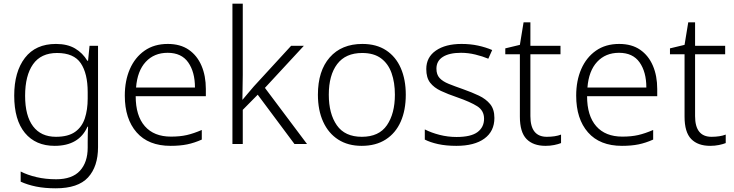

<svg xmlns="http://www.w3.org/2000/svg" viewBox="-20 -780 3976 1040"><path d="M283 -542Q345 -542 386.5 -517.5Q428 -493 453 -451H457L465 -532H511V17Q511 122 457 181Q403 240 282 240Q222 240 175.5 230.5Q129 221 92 204V149Q129 168 178 179.5Q227 191 284 191Q371 191 413 145Q455 99 455 20V-11Q455 -32 455.5 -53.5Q456 -75 457 -94H454Q408 10 276 10Q173 10 115 -60Q57 -130 57 -262Q57 -391 115 -466.5Q173 -542 283 -542ZM289 -493Q202 -493 159 -432Q116 -371 116 -261Q116 -153 159 -96Q202 -39 283 -39Q349 -39 386.5 -65.5Q424 -92 439.5 -139Q455 -186 455 -246V-281Q455 -382 417.5 -437.5Q380 -493 289 -493Z M889 -542Q957 -542 1002.5 -510.5Q1048 -479 1071.5 -424Q1095 -369 1095 -298V-259H715Q715 -153 764.5 -96.5Q814 -40 906 -40Q955 -40 992 -48.5Q1029 -57 1073 -76V-24Q1033 -6 994 2Q955 10 904 10Q784 10 720 -63Q656 -136 656 -262Q656 -343 683.5 -406Q711 -469 763 -505.5Q815 -542 889 -542ZM888 -494Q815 -494 769.5 -445Q724 -396 717 -306H1036Q1036 -390 999.5 -442Q963 -494 888 -494Z M1295 -374Q1295 -342 1294 -307.5Q1293 -273 1293 -240H1294Q1307 -255 1323.5 -275Q1340 -295 1355 -312L1557 -532H1626L1415 -304L1643 0H1575L1376 -267L1295 -185V0H1239V-760H1295Z M2178 -267Q2178 -183 2150.5 -121Q2123 -59 2069.5 -24.5Q2016 10 1939 10Q1865 10 1812 -24Q1759 -58 1730.5 -120.5Q1702 -183 1702 -267Q1702 -396 1766 -469Q1830 -542 1943 -542Q2019 -542 2071.5 -507.5Q2124 -473 2151 -411Q2178 -349 2178 -267ZM1761 -267Q1761 -164 1804.5 -101.5Q1848 -39 1940 -39Q2033 -39 2076 -102Q2119 -165 2119 -267Q2119 -333 2101 -384Q2083 -435 2044 -464Q2005 -493 1942 -493Q1852 -493 1806.5 -433Q1761 -373 1761 -267Z M2658 -141Q2658 -69 2604 -29.5Q2550 10 2452 10Q2396 10 2353 0.5Q2310 -9 2281 -24V-79Q2316 -61 2361 -49.5Q2406 -38 2453 -38Q2531 -38 2566.5 -64.5Q2602 -91 2602 -137Q2602 -181 2565 -204.5Q2528 -228 2456 -253Q2406 -270 2368.5 -287.5Q2331 -305 2310 -332Q2289 -359 2289 -406Q2289 -470 2341 -506Q2393 -542 2480 -542Q2528 -542 2569.5 -533Q2611 -524 2646 -509L2625 -462Q2594 -475 2555 -484.5Q2516 -494 2477 -494Q2414 -494 2379 -472Q2344 -450 2344 -408Q2344 -376 2361 -357.5Q2378 -339 2410 -326Q2442 -313 2488 -297Q2536 -280 2574 -262Q2612 -244 2635 -216Q2658 -188 2658 -141Z M2942 -39Q2964 -39 2984 -42Q3004 -45 3019 -51V-5Q3004 1 2982 5.5Q2960 10 2935 10Q2868 10 2832 -27Q2796 -64 2796 -148V-486H2717V-518L2796 -537L2816 -659H2853V-532H3016V-486H2853V-151Q2853 -39 2942 -39Z M3334 -542Q3402 -542 3447.5 -510.5Q3493 -479 3516.5 -424Q3540 -369 3540 -298V-259H3160Q3160 -153 3209.5 -96.5Q3259 -40 3351 -40Q3400 -40 3437 -48.5Q3474 -57 3518 -76V-24Q3478 -6 3439 2Q3400 10 3349 10Q3229 10 3165 -63Q3101 -136 3101 -262Q3101 -343 3128.5 -406Q3156 -469 3208 -505.5Q3260 -542 3334 -542ZM3333 -494Q3260 -494 3214.5 -445Q3169 -396 3162 -306H3481Q3481 -390 3444.5 -442Q3408 -494 3333 -494Z M3834 -39Q3856 -39 3876 -42Q3896 -45 3911 -51V-5Q3896 1 3874 5.5Q3852 10 3827 10Q3760 10 3724 -27Q3688 -64 3688 -148V-486H3609V-518L3688 -537L3708 -659H3745V-532H3908V-486H3745V-151Q3745 -39 3834 -39Z"/></svg>

Font: Noto Sans Arabic UI Lt
Style: Regular
Weight: 300
Designer: Monotype Design Team, Nadine Chahine and Nizar Qandah
Foundry: Monotype Imaging Inc.
Version: Version 2.010; ttfautohint (v1.8.4.7-5d5b)